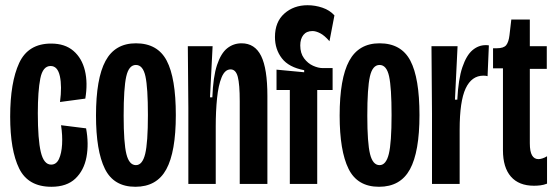

<svg xmlns="http://www.w3.org/2000/svg" viewBox="-20 -705 2131 736"><path d="M177 11Q88 11 53.5 -59Q19 -129 19 -258Q19 -389 53.5 -463.5Q88 -538 176 -538Q229 -538 261.5 -510Q294 -482 305.5 -434.5Q317 -387 307 -327L210 -314Q218 -374 209.5 -413Q201 -452 174 -452Q144 -452 134.5 -404Q125 -356 125 -271Q125 -170 136.5 -122Q148 -74 176 -74Q196 -74 206 -95.5Q216 -117 218 -151.5Q220 -186 214 -225L310 -213Q321 -154 311.5 -103Q302 -52 269 -20.5Q236 11 177 11Z M499 11Q416 11 382 -58Q348 -127 348 -262Q348 -404 384.5 -471.5Q421 -539 501 -539Q584 -539 619 -472.5Q654 -406 654 -264Q654 -123 617.5 -56Q581 11 499 11ZM501 -72Q526 -72 536.5 -115Q547 -158 547 -264Q547 -369 537.5 -412.5Q528 -456 501 -456Q474 -456 464 -412Q454 -368 454 -261Q454 -157 464.5 -114.5Q475 -72 501 -72Z M702 0V-292L700 -528H795L785 -332H794Q797 -411 812 -456Q827 -501 851 -520Q875 -539 906 -539Q957 -539 981 -490.5Q1005 -442 1005 -337V0H899V-317Q899 -382 891.5 -410.5Q884 -439 864 -439Q842 -439 829.5 -408.5Q817 -378 812 -328Q807 -278 807 -221V0Z M1091 0V-360H1040V-438L1146 -428V-436Q1087 -447 1060.5 -481.5Q1034 -516 1034 -563Q1034 -621 1070 -653Q1106 -685 1159 -685Q1188 -685 1216 -675.5Q1244 -666 1262 -646L1243 -547Q1224 -569 1207.5 -577.5Q1191 -586 1178 -586Q1155 -586 1143 -571Q1131 -556 1131 -531Q1131 -501 1145.5 -481.5Q1160 -462 1180 -453Q1200 -444 1217 -444H1255V-360H1196V0Z M1433 11Q1350 11 1316 -58Q1282 -127 1282 -262Q1282 -404 1318.5 -471.5Q1355 -539 1435 -539Q1518 -539 1553 -472.5Q1588 -406 1588 -264Q1588 -123 1551.5 -56Q1515 11 1433 11ZM1435 -72Q1460 -72 1470.5 -115Q1481 -158 1481 -264Q1481 -369 1471.5 -412.5Q1462 -456 1435 -456Q1408 -456 1398 -412Q1388 -368 1388 -261Q1388 -157 1398.5 -114.5Q1409 -72 1435 -72Z M1636 0V-269L1634 -528H1734L1724 -323H1733Q1737 -402 1752.5 -447.5Q1768 -493 1791 -512.5Q1814 -532 1842 -532Q1850 -532 1854 -531L1849 -413Q1843 -415 1833 -415Q1788 -415 1765 -366Q1742 -317 1742 -208V0Z M2027 7Q1969 7 1938.5 -28Q1908 -63 1908 -129V-443H1870V-520H1884Q1911 -520 1920.5 -532Q1930 -544 1933 -570L1940 -630H2011V-528H2076V-441H2011V-156Q2011 -124 2019.5 -109.5Q2028 -95 2044 -95Q2050 -95 2058.5 -97.5Q2067 -100 2077 -106V-1Q2064 4 2051.5 5.5Q2039 7 2027 7Z"/></svg>

Font: Bricolage Grotesque 96pt Condensed Medium
Style: Regular
Weight: 500
Width: 3
Designer: Mathieu Triay
Foundry: Atelier Triay
Version: Version 1.001; ttfautohint (v1.8.4.7-5d5b);gftools[0.9.33.de